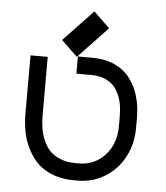

<svg xmlns="http://www.w3.org/2000/svg" viewBox="-52 -755 704 815"><g transform="rotate(5 300.0 -348.0)"><path d="M326.7 -512.7Q379.9 -512.7 420.9 -493.9Q461.9 -475.1 486.8 -442.1Q511.7 -409.2 524.2 -366.9Q536.6 -324.7 536.6 -274.4V-231.9Q536.6 -164.6 507.3 -108.6Q478 -52.7 425.5 -20.3Q373 12.2 308.1 12.2H293Q244.6 12.2 205.3 -2.2Q166 -16.6 140.1 -41.3Q114.3 -65.9 96.7 -99.9Q79.1 -133.8 71.3 -171.4Q63.5 -209 63.5 -250.5V-500H136.7V-250.5Q136.7 -221.2 140.9 -195.6Q145 -169.9 156 -144.5Q167 -119.1 183.8 -101.3Q200.7 -83.5 228.8 -72.3Q256.8 -61 293 -61H308.1Q375 -61 419.2 -109.6Q463.4 -158.2 463.4 -231.9V-274.4Q463.4 -300.3 459.7 -322.8Q456.1 -345.2 446.5 -367.2Q437 -389.2 422.1 -404.8Q407.2 -420.4 382.8 -429.9Q358.4 -439.5 326.7 -439.5H264.2V-512.7ZM259.8 -510.7 191.4 -576.7 317.4 -709.5 385.7 -643.6Z"/></g></svg>

Font: Anka/Coder
Style: Regular
Weight: 400
Monospace: yes
Version: Version 001.100